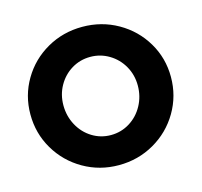

<svg xmlns="http://www.w3.org/2000/svg" viewBox="-84 -623 759 723"><g transform="rotate(-15 295.5 -261.5)"><path d="M21.5 -262.7Q21.5 -336.4 57.9 -397.9Q94.2 -459.5 157 -495.4Q219.7 -531.2 294.9 -531.2Q370.1 -531.2 433.1 -495.4Q496.1 -459.5 532.7 -397.9Q569.3 -336.4 569.3 -262.7Q569.3 -189 532.7 -126.7Q496.1 -64.5 433.1 -28.3Q370.1 7.8 294.9 7.8Q220.2 7.8 157.5 -28.3Q94.7 -64.5 58.1 -126.5Q21.5 -188.5 21.5 -262.7ZM440.4 -263.7Q440.4 -305.2 420.9 -339.6Q401.4 -374 367.9 -394Q334.5 -414.1 294.9 -414.1Q254.9 -414.1 221.9 -394Q189 -374 169.7 -339.6Q150.4 -305.2 150.4 -263.7Q150.4 -221.7 169.7 -186Q189 -150.4 222.2 -129.9Q255.4 -109.4 294.9 -109.4Q335 -109.4 368.4 -130.1Q401.9 -150.9 421.1 -186.3Q440.4 -221.7 440.4 -263.7Z"/></g></svg>

Font: Reddit Sans Chocolate
Style: Bold
Weight: 700
Designer: Stephen Hutchings
Foundry: Reddit
Version: Version 1.011